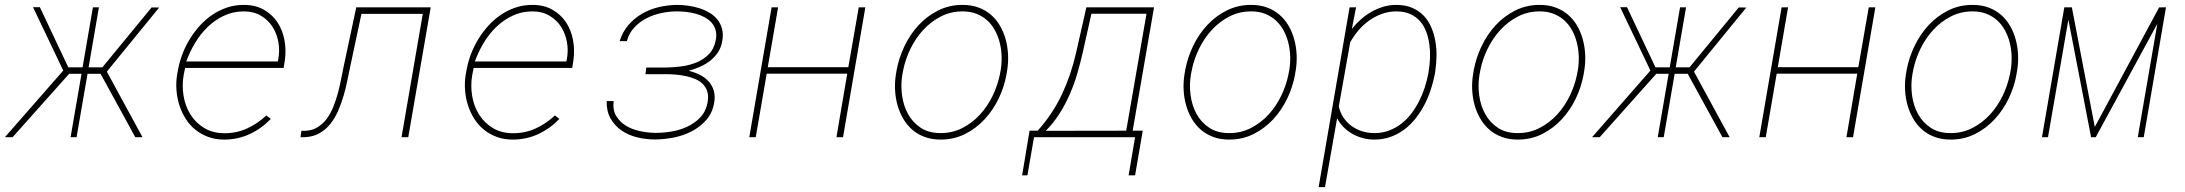

<svg xmlns="http://www.w3.org/2000/svg" viewBox="-63 -558 8887 781"><path d="M346.2 -257.8H293L248.5 0H224.1L268.6 -257.8H218.3L-11.7 0H-43L194.3 -271L71.3 -528.8H99.1L214.8 -284.2H272.9L314.9 -528.3H339.4L297.4 -284.2H353.5L553.7 -527.8L584.5 -527.3L371.6 -266.6L516.6 0H487.3Z M848.6 9.8Q813.5 9.8 784.2 -1Q754.9 -11.7 731.9 -30.3Q709 -48.8 692.9 -74Q676.8 -99.1 667.2 -128.2Q657.7 -157.2 655 -189.2Q652.3 -221.2 657.2 -252.9L661.1 -274.4Q667 -306.6 679.2 -338.6Q691.4 -370.6 709.5 -399.9Q727.5 -429.2 750.7 -454.6Q773.9 -480 801.8 -498.5Q829.6 -517.1 861.3 -527.6Q893.1 -538.1 928.7 -538.1Q975.6 -538.1 1009.8 -518.8Q1043.9 -499.5 1065.2 -467.8Q1086.4 -436 1094 -395.5Q1101.6 -355 1095.7 -312.5L1090.8 -281.7H689.9L688.5 -274.4L684.1 -252.9Q676.8 -210.9 683.6 -168.7Q690.4 -126.5 711.4 -92.8Q732.4 -59.1 766.8 -37.8Q801.3 -16.6 848.1 -16.1Q898.4 -15.6 941.4 -35.2Q984.4 -54.7 1020.5 -88.4L1038.6 -74.2Q1000.5 -34.7 952.4 -12.5Q904.3 9.8 848.6 9.8ZM929.2 -511.7Q885.3 -511.7 848.1 -494.1Q811 -476.6 781.5 -448Q752 -419.4 730.2 -382.8Q708.5 -346.2 694.8 -308.1H1066.9L1068.4 -314.5Q1075.7 -350.1 1069.6 -385.5Q1063.5 -420.9 1045.7 -448.7Q1027.8 -476.6 998.3 -494.1Q968.8 -511.7 929.2 -511.7Z M1689 -528.3 1597.7 0H1570.3L1656.7 -501.5H1407.2L1361.8 -288.1Q1356 -261.7 1349.9 -230.7Q1343.8 -199.7 1334.5 -168.2Q1325.2 -136.7 1312.3 -106.9Q1299.3 -77.1 1280.8 -54Q1262.2 -30.8 1236.6 -16.1Q1210.9 -1.5 1176.3 0H1159.2L1163.1 -25.9H1179.2Q1208.5 -27.3 1230.2 -41.3Q1252 -55.2 1267.6 -76.9Q1283.2 -98.6 1293.9 -126.2Q1304.7 -153.8 1312.3 -182.4Q1319.8 -210.9 1325 -238.5Q1330.1 -266.1 1335 -288.1L1386.2 -528.3Z M2022.5 9.8Q1987.3 9.8 1958 -1Q1928.7 -11.7 1905.8 -30.3Q1882.8 -48.8 1866.7 -74Q1850.6 -99.1 1841.1 -128.2Q1831.5 -157.2 1828.9 -189.2Q1826.2 -221.2 1831.1 -252.9L1835 -274.4Q1840.8 -306.6 1853 -338.6Q1865.2 -370.6 1883.3 -399.9Q1901.4 -429.2 1924.6 -454.6Q1947.8 -480 1975.6 -498.5Q2003.4 -517.1 2035.2 -527.6Q2066.9 -538.1 2102.5 -538.1Q2149.4 -538.1 2183.6 -518.8Q2217.8 -499.5 2239 -467.8Q2260.3 -436 2267.8 -395.5Q2275.4 -355 2269.5 -312.5L2264.6 -281.7H1863.8L1862.3 -274.4L1857.9 -252.9Q1850.6 -210.9 1857.4 -168.7Q1864.3 -126.5 1885.3 -92.8Q1906.2 -59.1 1940.7 -37.8Q1975.1 -16.6 2022 -16.1Q2072.3 -15.6 2115.2 -35.2Q2158.2 -54.7 2194.3 -88.4L2212.4 -74.2Q2174.3 -34.7 2126.2 -12.5Q2078.1 9.8 2022.5 9.8ZM2103 -511.7Q2059.1 -511.7 2022 -494.1Q1984.9 -476.6 1955.3 -448Q1925.8 -419.4 1904.1 -382.8Q1882.3 -346.2 1868.7 -308.1H2240.7L2242.2 -314.5Q2249.5 -350.1 2243.4 -385.5Q2237.3 -420.9 2219.5 -448.7Q2201.7 -476.6 2172.1 -494.1Q2142.6 -511.7 2103 -511.7Z M2645 -283.2Q2674.8 -283.7 2707.5 -287.8Q2740.2 -292 2769.3 -303.7Q2798.3 -315.4 2819.8 -336.9Q2841.3 -358.4 2848.1 -393.1Q2853 -416.5 2848.1 -434.6Q2843.3 -452.6 2831.5 -465.8Q2819.8 -479 2803.2 -487.8Q2786.6 -496.6 2767.6 -502Q2748.5 -507.3 2728.5 -509.5Q2708.5 -511.7 2690.4 -511.7Q2659.2 -511.7 2627 -504.9Q2594.7 -498 2566.4 -483.4Q2538.1 -468.8 2516.8 -445.8Q2495.6 -422.9 2486.8 -390.6H2457.5Q2469.2 -428.2 2492.9 -455.8Q2516.6 -483.4 2547.9 -501.7Q2579.1 -520 2615.7 -528.8Q2652.3 -537.6 2689.9 -538.1Q2711.9 -538.1 2735.6 -534.9Q2759.3 -531.7 2781.5 -524.7Q2803.7 -517.6 2822.8 -506.3Q2841.8 -495.1 2855 -478.8Q2868.2 -462.4 2874 -440.7Q2879.9 -418.9 2875 -391.6Q2870.6 -365.2 2857.7 -345.5Q2844.7 -325.7 2825.9 -311Q2807.1 -296.4 2784.4 -286.4Q2761.7 -276.4 2738.3 -270Q2762.7 -264.2 2783.7 -253.7Q2804.7 -243.2 2819.1 -227.3Q2833.5 -211.4 2840.1 -190.2Q2846.7 -168.9 2842.3 -141.6Q2835.4 -99.6 2810.8 -71Q2786.1 -42.5 2751.7 -24.4Q2717.3 -6.3 2677.2 1.5Q2637.2 9.3 2600.6 9.3Q2563.5 9.3 2528.1 0.5Q2492.7 -8.3 2465.1 -27.3Q2437.5 -46.4 2420.7 -75.9Q2403.8 -105.5 2404.8 -147H2433.1Q2428.7 -110.8 2443.4 -86.4Q2458 -62 2482.9 -46.9Q2507.8 -31.7 2539.1 -24.9Q2570.3 -18.1 2600.1 -17.6Q2631.8 -17.1 2666.7 -22.7Q2701.7 -28.3 2732.2 -42.5Q2762.7 -56.6 2785.4 -80.3Q2808.1 -104 2814.9 -140.1Q2819.8 -165.5 2814.5 -184.1Q2809.1 -202.6 2796.4 -215.6Q2783.7 -228.5 2765.4 -236.3Q2747.1 -244.1 2726.6 -248.5Q2706.1 -252.9 2684.8 -254.6Q2663.6 -256.3 2645 -256.3H2562.5L2565.9 -283.2Z M3366.2 0H3339.4L3383.3 -258.3H3055.7L3011.2 0H2984.9L3075.7 -528.3H3102.1L3060.1 -284.7H3387.7L3430.2 -528.3H3457Z M3584.5 -274.4Q3593.8 -323.7 3616.5 -371.1Q3639.2 -418.5 3673.6 -455.6Q3708 -492.7 3753.2 -515.4Q3798.3 -538.1 3852.5 -538.1Q3888.7 -538.1 3917.5 -527.3Q3946.3 -516.6 3968 -497.8Q3989.7 -479 4004.6 -453.4Q4019.5 -427.7 4027.6 -398.4Q4035.6 -369.1 4037.4 -337.4Q4039.1 -305.7 4034.2 -274.4L4030.8 -253.9Q4022 -204.6 3999.3 -157.2Q3976.6 -109.9 3942.1 -72.8Q3907.7 -35.6 3862.5 -12.9Q3817.4 9.8 3763.2 9.8Q3727.1 9.8 3698.2 -1Q3669.4 -11.7 3647.7 -30.5Q3626 -49.3 3611.1 -75Q3596.2 -100.6 3587.9 -129.9Q3579.6 -159.2 3577.9 -190.9Q3576.2 -222.7 3581.1 -253.9ZM3607.4 -253.9Q3600.6 -212.9 3606.2 -170.7Q3611.8 -128.4 3630.6 -94.2Q3649.4 -60.1 3682.1 -38.3Q3714.8 -16.6 3763.2 -16.6Q3811.5 -16.6 3851.8 -37.4Q3892.1 -58.1 3923.1 -91.8Q3954.1 -125.5 3974.6 -168Q3995.1 -210.4 4003.9 -253.9L4007.8 -274.4Q4012.2 -301.8 4011.2 -329.8Q4010.3 -357.9 4003.7 -384.3Q3997.1 -410.6 3984.6 -433.8Q3972.2 -457 3953.4 -474.4Q3934.6 -491.7 3909.4 -501.7Q3884.3 -511.7 3852.5 -511.7Q3804.7 -511.7 3764.2 -491Q3723.6 -470.2 3692.6 -436.5Q3661.6 -402.8 3640.9 -360.4Q3620.1 -317.9 3611.3 -274.4Z M4158.2 -26.4Q4219.7 -95.2 4257.1 -175.3Q4294.4 -255.4 4314.5 -344.7L4356 -528.3H4631.3L4544.4 -26.4H4585.4L4554.2 155.3H4527.8L4554.2 0H4143.1L4116.2 155.3H4094.7L4125 -26.4ZM4341.3 -344.7Q4331.5 -300.8 4318.8 -257.8Q4306.2 -214.8 4288.3 -174.1Q4270.5 -133.3 4246.8 -95.9Q4223.1 -58.6 4190.9 -25.9L4518.1 -26.4L4600.6 -502H4376.5Z M4758.3 -274.4Q4767.6 -323.7 4790.3 -371.1Q4813 -418.5 4847.4 -455.6Q4881.8 -492.7 4927 -515.4Q4972.2 -538.1 5026.4 -538.1Q5062.5 -538.1 5091.3 -527.3Q5120.1 -516.6 5141.8 -497.8Q5163.6 -479 5178.5 -453.4Q5193.4 -427.7 5201.4 -398.4Q5209.5 -369.1 5211.2 -337.4Q5212.9 -305.7 5208 -274.4L5204.6 -253.9Q5195.8 -204.6 5173.1 -157.2Q5150.4 -109.9 5116 -72.8Q5081.5 -35.6 5036.4 -12.9Q4991.2 9.8 4937 9.8Q4900.9 9.8 4872.1 -1Q4843.3 -11.7 4821.5 -30.5Q4799.8 -49.3 4784.9 -75Q4770 -100.6 4761.7 -129.9Q4753.4 -159.2 4751.7 -190.9Q4750 -222.7 4754.9 -253.9ZM4781.2 -253.9Q4774.4 -212.9 4780 -170.7Q4785.6 -128.4 4804.4 -94.2Q4823.2 -60.1 4856 -38.3Q4888.7 -16.6 4937 -16.6Q4985.4 -16.6 5025.6 -37.4Q5065.9 -58.1 5096.9 -91.8Q5127.9 -125.5 5148.4 -168Q5168.9 -210.4 5177.7 -253.9L5181.6 -274.4Q5186 -301.8 5185.1 -329.8Q5184.1 -357.9 5177.5 -384.3Q5170.9 -410.6 5158.4 -433.8Q5146 -457 5127.2 -474.4Q5108.4 -491.7 5083.3 -501.7Q5058.1 -511.7 5026.4 -511.7Q4978.5 -511.7 4938 -491Q4897.5 -470.2 4866.5 -436.5Q4835.4 -402.8 4814.7 -360.4Q4793.9 -317.9 4785.2 -274.4Z M5773.9 -259.3Q5768.1 -228 5757.8 -195.8Q5747.6 -163.6 5732.2 -133.8Q5716.8 -104 5696.5 -77.9Q5676.3 -51.8 5650.6 -32.2Q5625 -12.7 5594.2 -1.5Q5563.5 9.8 5527.3 9.8Q5503.9 9.8 5481.4 3.9Q5459 -2 5439.2 -12.9Q5419.4 -23.9 5403.1 -40Q5386.7 -56.2 5376 -77.1L5326.7 203.1H5300.8L5426.8 -528.3H5453.1L5436 -440.4Q5452.1 -460.9 5472.2 -478.8Q5492.2 -496.6 5515.4 -509.8Q5538.6 -522.9 5564 -530.5Q5589.4 -538.1 5616.7 -538.1Q5653.3 -538.1 5680.9 -526.4Q5708.5 -514.6 5727.5 -494.9Q5746.6 -475.1 5758.3 -448.5Q5770 -421.9 5775.4 -391.8Q5780.8 -361.8 5780.3 -330.6Q5779.8 -299.3 5775.4 -269.5ZM5748.5 -269.5Q5752.9 -294.9 5753.9 -322.8Q5754.9 -350.6 5751.2 -377.4Q5747.6 -404.3 5738.5 -428.7Q5729.5 -453.1 5713.6 -471.4Q5697.8 -489.7 5673.8 -500.7Q5649.9 -511.7 5617.2 -511.7Q5586.4 -511.7 5558.6 -501.7Q5530.8 -491.7 5506.6 -474.6Q5482.4 -457.5 5462.9 -434.6Q5443.4 -411.6 5429.2 -385.7L5382.8 -125Q5388.7 -99.1 5402.3 -79.1Q5416 -59.1 5435.3 -45.2Q5454.6 -31.2 5478.3 -23.9Q5502 -16.6 5527.8 -16.6Q5560.1 -16.6 5587.6 -27.1Q5615.2 -37.6 5637.7 -55.2Q5660.2 -72.8 5678 -96.2Q5695.8 -119.6 5709.5 -146.5Q5723.1 -173.3 5732.4 -202.1Q5741.7 -231 5747.1 -259.3Z M5932.1 -274.4Q5941.4 -323.7 5964.1 -371.1Q5986.8 -418.5 6021.2 -455.6Q6055.7 -492.7 6100.8 -515.4Q6146 -538.1 6200.2 -538.1Q6236.3 -538.1 6265.1 -527.3Q6293.9 -516.6 6315.7 -497.8Q6337.4 -479 6352.3 -453.4Q6367.2 -427.7 6375.2 -398.4Q6383.3 -369.1 6385 -337.4Q6386.7 -305.7 6381.8 -274.4L6378.4 -253.9Q6369.6 -204.6 6346.9 -157.2Q6324.2 -109.9 6289.8 -72.8Q6255.4 -35.6 6210.2 -12.9Q6165 9.8 6110.8 9.8Q6074.7 9.8 6045.9 -1Q6017.1 -11.7 5995.4 -30.5Q5973.6 -49.3 5958.7 -75Q5943.8 -100.6 5935.5 -129.9Q5927.2 -159.2 5925.5 -190.9Q5923.8 -222.7 5928.7 -253.9ZM5955.1 -253.9Q5948.2 -212.9 5953.9 -170.7Q5959.5 -128.4 5978.3 -94.2Q5997.1 -60.1 6029.8 -38.3Q6062.5 -16.6 6110.8 -16.6Q6159.2 -16.6 6199.5 -37.4Q6239.7 -58.1 6270.8 -91.8Q6301.8 -125.5 6322.3 -168Q6342.8 -210.4 6351.6 -253.9L6355.5 -274.4Q6359.9 -301.8 6358.9 -329.8Q6357.9 -357.9 6351.3 -384.3Q6344.7 -410.6 6332.3 -433.8Q6319.8 -457 6301 -474.4Q6282.2 -491.7 6257.1 -501.7Q6231.9 -511.7 6200.2 -511.7Q6152.3 -511.7 6111.8 -491Q6071.3 -470.2 6040.3 -436.5Q6009.3 -402.8 5988.5 -360.4Q5967.8 -317.9 5959 -274.4Z M6802.2 -257.8H6749L6704.6 0H6680.2L6724.6 -257.8H6674.3L6444.3 0H6413.1L6650.4 -271L6527.3 -528.8H6555.2L6670.9 -284.2H6729L6771 -528.3H6795.4L6753.4 -284.2H6809.6L7009.8 -527.8L7040.5 -527.3L6827.6 -266.6L6972.7 0H6943.4Z M7474.6 0H7447.8L7491.7 -258.3H7164.1L7119.6 0H7093.3L7184.1 -528.3H7210.4L7168.5 -284.7H7496.1L7538.6 -528.3H7565.4Z M7692.9 -274.4Q7702.1 -323.7 7724.9 -371.1Q7747.6 -418.5 7782 -455.6Q7816.4 -492.7 7861.6 -515.4Q7906.7 -538.1 7960.9 -538.1Q7997.1 -538.1 8025.9 -527.3Q8054.7 -516.6 8076.4 -497.8Q8098.1 -479 8113 -453.4Q8127.9 -427.7 8136 -398.4Q8144 -369.1 8145.8 -337.4Q8147.5 -305.7 8142.6 -274.4L8139.2 -253.9Q8130.4 -204.6 8107.7 -157.2Q8085 -109.9 8050.5 -72.8Q8016.1 -35.6 7970.9 -12.9Q7925.8 9.8 7871.6 9.8Q7835.4 9.8 7806.6 -1Q7777.8 -11.7 7756.1 -30.5Q7734.4 -49.3 7719.5 -75Q7704.6 -100.6 7696.3 -129.9Q7688 -159.2 7686.3 -190.9Q7684.6 -222.7 7689.5 -253.9ZM7715.8 -253.9Q7709 -212.9 7714.6 -170.7Q7720.2 -128.4 7739 -94.2Q7757.8 -60.1 7790.5 -38.3Q7823.2 -16.6 7871.6 -16.6Q7919.9 -16.6 7960.2 -37.4Q8000.5 -58.1 8031.5 -91.8Q8062.5 -125.5 8083 -168Q8103.5 -210.4 8112.3 -253.9L8116.2 -274.4Q8120.6 -301.8 8119.6 -329.8Q8118.7 -357.9 8112.1 -384.3Q8105.5 -410.6 8093 -433.8Q8080.6 -457 8061.8 -474.4Q8043 -491.7 8017.8 -501.7Q7992.7 -511.7 7960.9 -511.7Q7913.1 -511.7 7872.6 -491Q7832 -470.2 7801 -436.5Q7770 -402.8 7749.3 -360.4Q7728.5 -317.9 7719.7 -274.4Z M8458 -41.5 8719.7 -527.8 8747.6 -528.3 8657.2 0H8632.8L8712.4 -461.4L8461.9 0H8442.9L8350.6 -478L8267.6 0H8243.2L8334 -528.3H8364.7Z"/></svg>

Font: Roboto Mono Thin
Style: Italic
Weight: 250
Designer: Google
Version: Version 2.000985; 2015; ttfautohint (v1.3)